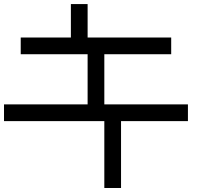

<svg xmlns="http://www.w3.org/2000/svg" viewBox="-20 -937 1040 957"><path d="M0 -333.3V-416.7H416.7V-666.7H83.3V-750H333.3V-916.7H416.7V-750H833.3V-666.7H500V-416.7H916.7V-333.3H583.3V0H500V-333.3Z"/></svg>

Font: Galmuri11 Regular
Style: Regular
Weight: 400
Designer: Minseo Lee (Quiple)
Version: Version 2.356;hotconv 1.1.0;makeotfexe 2.6.0 DEVELOPMENT